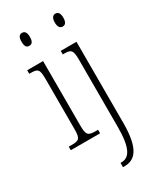

<svg xmlns="http://www.w3.org/2000/svg" viewBox="-243 -816 934 1130"><g transform="rotate(-30 224.5 -251.0)"><path d="M117 -654C134 -654 146 -664 146 -698C146 -731 134 -742 117 -742C100 -742 89 -731 89 -698C89 -664 100 -654 117 -654ZM344 -654C360 -654 373 -664 373 -698C373 -731 360 -742 344 -742C329 -742 315 -731 315 -698C315 -664 329 -654 344 -654ZM21 0H220V-24H207C152 -24 142 -32 142 -100V-536H34V-512H41C94 -512 102 -503 102 -434V-99C102 -31 92 -24 36 -24H21ZM237 240H247C315 240 369 198 369 16V-536H262V-512H272C319 -512 329 -502 329 -437V18C329 167 296 211 242 211H237Z"/></g></svg>

Font: Noto Serif Tamil ExtraCondensed ExtraLight
Style: Regular
Weight: 200
Width: 2
Designer: Indian Type Foundry, Tom Grace, and the Monotype Design Team
Foundry: Monotype Imaging Inc.
Version: Version 2.004